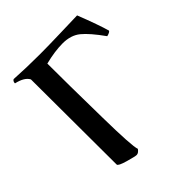

<svg xmlns="http://www.w3.org/2000/svg" viewBox="-185 -769 905 905"><g transform="rotate(-45 268.0 -316.0)"><path d="M213.9 -586.9Q213.9 -455.1 217.8 -224.6Q220.7 -29.3 231.4 -1Q219.7 15.6 207 15.6Q197.3 15.6 152.8 2.9Q108.4 -9.8 108.4 -19.5L106.4 -588.9Q91.8 -617.2 40 -628.9Q40 -642.6 49.8 -647.5Q130.9 -642.6 219.7 -642.6Q275.4 -642.6 354.5 -645Q433.6 -647.5 473.6 -648.4Q515.6 -541 529.3 -491.2Q525.4 -483.4 504.9 -478.5Q456.1 -546.9 421.4 -575.2Q386.7 -603.5 332 -603.5Q280.3 -603.5 213.9 -586.9Z"/></g></svg>

Font: Crimson
Style: Bold
Weight: 700
Version: Version 0.8 ; ttfautohint (v1.00) -l 8 -r 50 -G 200 -x 14 -D